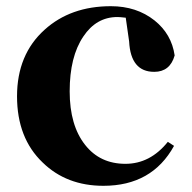

<svg xmlns="http://www.w3.org/2000/svg" viewBox="-20 -583 619 620"><path d="M314 17Q195 17 118 -58Q35 -137 35 -272Q35 -407 124 -487Q208 -563 338 -563Q421 -563 479 -517Q534 -473 544 -404Q529 -351 478 -351Q402 -351 397 -449L386 -526H384Q367 -528 359 -528Q291 -528 249 -465Q205 -400 205 -288Q205 -178 255 -115Q303 -54 385 -54Q465 -54 522 -125L542 -112Q471 17 314 17Z"/></svg>

Font: GenRyuMin TW H
Style: Regular
Weight: 900
Version: Version 1.501;PS 1;hotconv 16.6.51;makeotf.lib2.5.65220